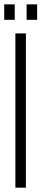

<svg xmlns="http://www.w3.org/2000/svg" viewBox="-42 -869 192 889"><path d="M81.2 -848.8H129.9V-777.2H81.2ZM-22.5 -848.8H26.2V-777.2H-22.5ZM77.9 0H29.2V-714.3H77.9Z"/></svg>

Font: Marapfhont
Style: Book
Weight: 400
Version: Version 0.15